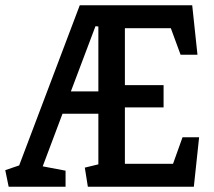

<svg xmlns="http://www.w3.org/2000/svg" viewBox="-32 -711 815 731"><path d="M1 0 -12 -63.2 41 -81.2 271.7 -691H699.8L719.8 -502.7H655.5L618.4 -603.6H443.5V-387H590.8V-302H443.5V-87.4H626.8L662.9 -188.3H726.1L706 0H302.5L290.9 -72.8L342.5 -85.3V-278.1H206L130.6 -77.7L217.6 -61.2V0ZM237.9 -363.1H342.5V-610.2L331.5 -611.2Z"/></svg>

Font: Kreon Light
Style: Regular
Weight: 300
Designer: Julia Petretta
Foundry: Julia Petretta and Eli Heuer
Version: Version 2.002